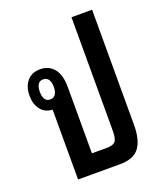

<svg xmlns="http://www.w3.org/2000/svg" viewBox="-138 -837 785 927"><g transform="rotate(-20 254.5 -373.5)"><path d="M446 -747V-155Q446 -78 417 -39Q388 0 318 0H102V-359Q64 -360 42 -388Q20 -416 20 -460Q20 -506 44 -534.5Q68 -563 111 -563Q155 -563 181.5 -531.5Q208 -500 208 -436V-96H287Q316 -96 328 -109Q340 -122 340 -165V-747ZM108 -409Q127 -409 136 -423Q145 -437 145 -461Q145 -484 136 -498Q127 -512 108 -512Q90 -512 81.5 -498Q73 -484 73 -461Q73 -438 81.5 -423.5Q90 -409 108 -409Z"/></g></svg>

Font: Noto Sans Thai Looped ExtraCondensed SemiBold
Style: Regular
Weight: 600
Width: 2
Designer: Sasikarn Vongin, Ben Mitchell
Foundry: The Fontpad Ltd
Version: Version 1.001; ttfautohint (v1.8.4.7-5d5b)